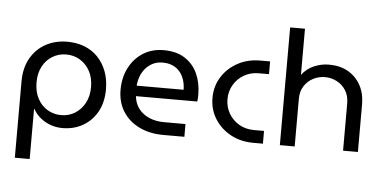

<svg xmlns="http://www.w3.org/2000/svg" viewBox="-59 -848 2369 1186"><g transform="rotate(5 1125.5 -255.0)"><path d="M331 -522Q257 -522 198 -490Q139 -458 104.5 -397.5Q70 -337 70 -252V220H162V-91H164Q181 -60 208.5 -37Q236 -14 271.5 -1Q307 12 346 12Q417 12 473 -20Q529 -52 561.5 -110.5Q594 -169 594 -249Q594 -312 574.5 -362.5Q555 -413 520 -449Q485 -485 437 -503.5Q389 -522 331 -522ZM331 -443Q378 -443 416.5 -420Q455 -397 478 -355Q501 -313 501 -255Q501 -199 478.5 -157Q456 -115 418 -91Q380 -67 332 -67Q285 -67 246.5 -90Q208 -113 185.5 -155.5Q163 -198 163 -256Q163 -313 185.5 -355Q208 -397 246.5 -420Q285 -443 331 -443Z M971 0Q887 0 822 -31.5Q757 -63 720.5 -120.5Q684 -178 684 -255Q684 -331 715 -391.5Q746 -452 801 -487Q856 -522 929 -522Q1008 -522 1060.5 -488Q1113 -454 1139 -396.5Q1165 -339 1165 -268Q1165 -257 1164.5 -245Q1164 -233 1162 -224H782Q787 -177 813 -144.5Q839 -112 879.5 -95.5Q920 -79 969 -79H1102V0ZM781 -289H1072Q1072 -308 1068 -329.5Q1064 -351 1054 -371.5Q1044 -392 1027.5 -408.5Q1011 -425 986.5 -435Q962 -445 929 -445Q894 -445 867.5 -431.5Q841 -418 822 -395.5Q803 -373 793 -345Q783 -317 781 -289Z M1529 0Q1450 0 1388 -34Q1326 -68 1290 -125.5Q1254 -183 1254 -255Q1254 -327 1290 -384.5Q1326 -442 1388 -476Q1450 -510 1529 -510H1589V-431H1526Q1475 -431 1434.5 -407.5Q1394 -384 1370.5 -344Q1347 -304 1347 -255Q1347 -206 1370.5 -166Q1394 -126 1434.5 -102.5Q1475 -79 1526 -79H1589V0Z M1694 0V-730H1786V-444Q1817 -484 1861.5 -503Q1906 -522 1954 -522Q2022 -522 2072 -493.5Q2122 -465 2150 -414Q2178 -363 2178 -295V0H2086V-294Q2086 -340 2065 -373.5Q2044 -407 2009.5 -425Q1975 -443 1936 -443Q1897 -443 1863 -425.5Q1829 -408 1807.5 -375Q1786 -342 1786 -296V0Z"/></g></svg>

Font: MuseoModerno SemiBold
Style: Regular
Weight: 400
Version: Version 1.001